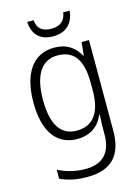

<svg xmlns="http://www.w3.org/2000/svg" viewBox="-141 -806 822 1124"><g transform="rotate(-15 270.5 -244.0)"><path d="M396 -728H357C351 -678 320 -653 267 -653C212 -653 182 -676 178 -728H139C143 -650 188 -607 266 -607C343 -607 390 -653 396 -728ZM252 -542C122 -542 52 -437 52 -262C52 -84 124 10 246 10C324 10 378 -27 405 -94H409C407 -64 406 -35 406 -8V24C406 133 354 192 247 192C184 192 128 176 82 152V207C127 228 179 240 246 240C397 240 461 160 461 18V-532H416L408 -452H405C375 -507 328 -542 252 -542ZM259 -493C365 -493 406 -417 406 -287V-241C406 -126 368 -38 255 -38C160 -38 110 -113 110 -262C110 -407 158 -493 259 -493Z"/></g></svg>

Font: Noto Sans Devanagari SemiCondensed Light
Style: Regular
Weight: 300
Width: 4
Designer: Jelle Bosma - Monotype Design Team
Foundry: Monotype Imaging Inc.
Version: Version 2.004